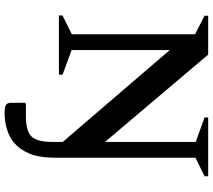

<svg xmlns="http://www.w3.org/2000/svg" viewBox="-66 -634 940 849"><g transform="rotate(90 404.5 -210.0)"><path d="M49 0V-16L132 -57V-602L50 -644V-660H222L608 -204V-605L500 -644V-660H760V-644L678 -604V12Q678 88 659.5 131Q641 174 611 199Q587 219 553 229.5Q519 240 482 240Q454 240 444.5 234Q435 228 435 211V150L440 146H495Q560 146 584 121Q608 96 608 32V-17L202 -490V-56L311 -16V0Z"/></g></svg>

Font: Spectral SC SemiBold
Style: Regular
Weight: 600
Designer: Jean-Baptiste Levee
Foundry: Production Type
Version: Version 2.001